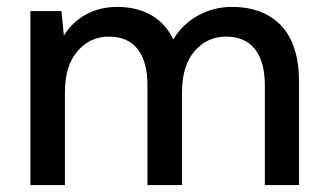

<svg xmlns="http://www.w3.org/2000/svg" viewBox="-20 -536 947 556"><path d="M68 0V-504H158L165 -433Q189 -472 229 -494Q269 -516 319 -516Q376 -516 417.5 -492.5Q459 -469 482 -422Q508 -466 553.5 -491Q599 -516 651 -516Q743 -516 794.5 -461.5Q846 -407 846 -298V0H747V-288Q747 -358 718 -394Q689 -430 635 -430Q580 -430 543.5 -388Q507 -346 507 -268V0H407V-288Q407 -358 378.5 -394Q350 -430 295 -430Q241 -430 204.5 -388Q168 -346 168 -268V0Z"/></svg>

Font: DM Sans Medium
Style: Regular
Weight: 500
Designer: Colophon Foundry, Jonny Pinhorn
Foundry: Colophon Foundry
Version: Version 4.004; ttfautohint (v1.8.4.7-5d5b)